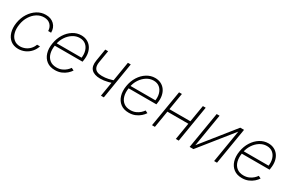

<svg xmlns="http://www.w3.org/2000/svg" viewBox="93 -1519 3721 2497"><g transform="rotate(30 1953.5 -270.5)"><path d="M239.7 11.7Q169.4 11.2 122.8 -25.6Q76.2 -62.5 57.4 -126.5Q38.6 -190.4 51.3 -271Q64.9 -352.5 105.7 -416.3Q146.5 -480 205.6 -516.8Q264.6 -553.7 333.5 -553.2Q411.6 -553.7 459.5 -507.1Q507.3 -460.4 506.3 -385.3H462.4Q460.9 -441.9 425.8 -477.5Q390.6 -513.2 329.6 -513.2Q272.9 -513.2 223.9 -482.2Q174.8 -451.2 140.6 -396.7Q106.4 -342.3 95.2 -272Q83.5 -202.1 97.9 -147.2Q112.3 -92.3 149.7 -60.8Q187 -29.3 244.6 -28.8Q284.7 -29.3 321 -45.2Q357.4 -61 385 -90.6Q412.6 -120.1 426.3 -159.2H470.2Q454.1 -108.4 419.9 -69.8Q385.7 -31.2 339.4 -10Q293 11.2 239.7 11.7Z M789.6 11.7Q714.8 11.7 665.8 -25.4Q616.7 -62.5 596.9 -127Q577.1 -191.4 590.8 -273.4Q604 -354 644 -417.2Q684.1 -480.5 741.9 -516.8Q799.8 -553.2 866.7 -553.2Q913.6 -553.2 951.9 -534.9Q990.2 -516.6 1016.4 -481.4Q1042.5 -446.3 1052.5 -396Q1062.5 -345.7 1051.8 -281.7L1048.8 -263.2H616.7L623 -302.2H1032.2L1009.8 -288.1Q1021 -352.1 1006.6 -403.1Q992.2 -454.1 956.3 -483.6Q920.4 -513.2 865.7 -513.2Q811 -513.2 762.5 -482.4Q713.9 -451.7 679.9 -399.7Q646 -347.7 635.3 -284.7L632.3 -266.6Q621.1 -198.2 635.7 -144.3Q650.4 -90.3 689.7 -59.3Q729 -28.3 790.5 -28.3Q835.9 -28.3 870.8 -43.7Q905.8 -59.1 929.9 -81.3Q954.1 -103.5 967.8 -124L1005.4 -105.5Q988.3 -78.1 957.8 -51Q927.2 -23.9 885 -6.1Q842.8 11.7 789.6 11.7Z M1609.9 -545.9 1520.5 0H1477.1L1566.9 -545.9ZM1549.8 -266.1 1543 -223.1Q1503.4 -210.9 1471.7 -202.6Q1439.9 -194.3 1411.9 -190.7Q1383.8 -187 1355 -187Q1265.1 -187.5 1223.1 -231.4Q1181.2 -275.4 1196.3 -366.2L1226.1 -547.4H1269L1238.8 -366.2Q1231 -317.4 1242.7 -286.9Q1254.4 -256.3 1283.7 -242.4Q1313 -228.5 1357.9 -228.5Q1406.7 -228 1453.4 -238.3Q1500 -248.5 1549.8 -266.1Z M1898.4 11.7Q1823.7 11.7 1774.7 -25.4Q1725.6 -62.5 1705.8 -127Q1686 -191.4 1699.7 -273.4Q1712.9 -354 1752.9 -417.2Q1793 -480.5 1850.8 -516.8Q1908.7 -553.2 1975.6 -553.2Q2022.5 -553.2 2060.8 -534.9Q2099.1 -516.6 2125.2 -481.4Q2151.4 -446.3 2161.4 -396Q2171.4 -345.7 2160.6 -281.7L2157.7 -263.2H1725.6L1731.9 -302.2H2141.1L2118.7 -288.1Q2129.9 -352.1 2115.5 -403.1Q2101.1 -454.1 2065.2 -483.6Q2029.3 -513.2 1974.6 -513.2Q1919.9 -513.2 1871.3 -482.4Q1822.8 -451.7 1788.8 -399.7Q1754.9 -347.7 1744.1 -284.7L1741.2 -266.6Q1730 -198.2 1744.6 -144.3Q1759.3 -90.3 1798.6 -59.3Q1837.9 -28.3 1899.4 -28.3Q1944.8 -28.3 1979.7 -43.7Q2014.6 -59.1 2038.8 -81.3Q2063 -103.5 2076.7 -124L2114.3 -105.5Q2097.2 -78.1 2066.7 -51Q2036.1 -23.9 1993.9 -6.1Q1951.7 11.7 1898.4 11.7Z M2664.1 -293.5 2657.7 -252.4H2317.4L2324.2 -293.5ZM2377.9 -545.9 2287.6 0H2244.1L2335 -545.9ZM2735.4 -545.9 2645.5 0H2601.6L2692.9 -545.9Z M2862.3 -56.2 3254.4 -545.9H3311L3220.2 0H3176.8L3257.8 -488.8L2866.2 0H2809.1L2899.9 -545.9H2943.4Z M3598.1 11.7Q3523.4 11.7 3474.4 -25.4Q3425.3 -62.5 3405.5 -127Q3385.7 -191.4 3399.4 -273.4Q3412.6 -354 3452.6 -417.2Q3492.7 -480.5 3550.5 -516.8Q3608.4 -553.2 3675.3 -553.2Q3722.2 -553.2 3760.5 -534.9Q3798.8 -516.6 3825 -481.4Q3851.1 -446.3 3861.1 -396Q3871.1 -345.7 3860.4 -281.7L3857.4 -263.2H3425.3L3431.6 -302.2H3840.8L3818.4 -288.1Q3829.6 -352.1 3815.2 -403.1Q3800.8 -454.1 3764.9 -483.6Q3729 -513.2 3674.3 -513.2Q3619.6 -513.2 3571 -482.4Q3522.5 -451.7 3488.5 -399.7Q3454.6 -347.7 3443.8 -284.7L3440.9 -266.6Q3429.7 -198.2 3444.3 -144.3Q3459 -90.3 3498.3 -59.3Q3537.6 -28.3 3599.1 -28.3Q3644.5 -28.3 3679.4 -43.7Q3714.4 -59.1 3738.5 -81.3Q3762.7 -103.5 3776.4 -124L3814 -105.5Q3796.9 -78.1 3766.4 -51Q3735.8 -23.9 3693.6 -6.1Q3651.4 11.7 3598.1 11.7Z"/></g></svg>

Font: Inter Tight ExtraLight
Style: Italic
Weight: 250
Italic angle: -9.39999°
Designer: Rasmus Andersson
Foundry: rsms
Version: Version 3.004